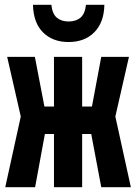

<svg xmlns="http://www.w3.org/2000/svg" viewBox="-20 -784 570 804"><path d="M2 0 67 -296 10 -546H126L166 -338H206V-546H324V-338H365L404 -546H520L463 -296L528 0H404L362 -223H324V0H206V-223H168L127 0ZM267 -608Q201 -608 160.5 -648Q120 -688 118 -764H195Q199 -726 218 -710Q237 -694 267 -694Q298 -694 317 -710Q336 -726 340 -764H417Q416 -691 375.5 -649.5Q335 -608 267 -608Z"/></svg>

Font: Noto Sans Mono Condensed
Style: Bold
Weight: 700
Width: 3
Designer: Monotype Design Team
Foundry: Monotype Imaging Inc.
Version: Version 2.014